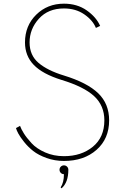

<svg xmlns="http://www.w3.org/2000/svg" viewBox="-20 -860 681 1045"><path d="M352 64Q352 133 315 165L310 160Q328 133 328 88Q318 88 311 81Q304 74 304 64Q304 54 311 47Q318 40 328 40Q338 40 345 47Q352 54 352 64ZM116 -629Q116 -720 177 -780Q238 -840 328 -840Q400 -840 452 -803.5Q504 -767 525 -719L502 -708Q485 -750 438.5 -782Q392 -814 328 -814Q242 -814 191.5 -758Q141 -702 141 -629Q141 -559 190 -517.5Q239 -476 328 -449Q455 -410 514.5 -352.5Q574 -295 574 -205Q574 -105 505.5 -44.5Q437 16 328 16Q278 16 233.5 0Q189 -16 161 -38Q133 -60 111.5 -87Q90 -114 80 -132.5Q70 -151 67 -163L89 -175Q95 -158 109.5 -134.5Q124 -111 151.5 -81Q179 -51 225.5 -30.5Q272 -10 328 -10Q423 -10 485.5 -61.5Q548 -113 548 -205Q548 -285 492.5 -336.5Q437 -388 315 -425Q212 -457 164 -506.5Q116 -556 116 -629Z"/></svg>

Font: Spartan MB
Style: Regular
Weight: 250
Designer: Matt Bailey
Foundry: Matt Bailey
Version: Version 1.000